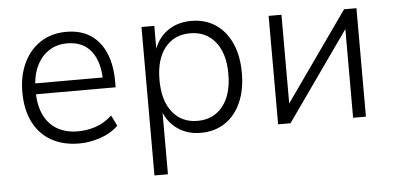

<svg xmlns="http://www.w3.org/2000/svg" viewBox="-49 -602 1800 880"><g transform="rotate(-5 851.5 -161.5)"><path d="M298 8Q224 8 170 -22.5Q116 -53 87 -110.5Q58 -168 58 -249Q58 -325 86 -383.5Q114 -442 164.5 -474.5Q215 -507 282 -507Q349 -507 394 -477Q439 -447 462.5 -392Q486 -337 486 -260V-234H103V-284H449L431 -267Q431 -355 393 -404.5Q355 -454 282 -454Q232 -454 195.5 -429Q159 -404 139 -359.5Q119 -315 119 -256V-249Q119 -185 140 -140Q161 -95 201 -71.5Q241 -48 297 -48Q338 -48 378 -61Q418 -74 454 -107L478 -58Q446 -26 396.5 -9Q347 8 298 8Z M628 184V-499H687V-379H682Q700 -440 746.5 -473.5Q793 -507 857 -507Q921 -507 968.5 -475.5Q1016 -444 1042 -386Q1068 -328 1068 -250Q1068 -171 1042 -113Q1016 -55 968.5 -23.5Q921 8 857 8Q794 8 748 -25.5Q702 -59 684 -116H690V184ZM847 -48Q920 -48 963 -101.5Q1006 -155 1006 -250Q1006 -345 963 -398Q920 -451 847 -451Q774 -451 731.5 -398Q689 -345 689 -250Q689 -155 731.5 -101.5Q774 -48 847 -48Z M1213 0V-499H1272V-71H1258L1560 -499H1617V0H1558V-428H1572L1270 0Z"/></g></svg>

Font: Nunitoga
Style: Light
Weight: 300
Designer: Vernon Adams
Foundry: Vernon Adams
Version: Version 1.0